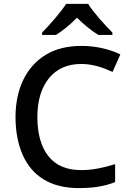

<svg xmlns="http://www.w3.org/2000/svg" viewBox="-20 -961 673 991"><path d="M321.3 -940.9C293.5 -897.5 234.4 -830.1 197.3 -793V-780.8H269C305.2 -803.7 341.3 -833 377.4 -869.6C413.1 -834 452.6 -802.2 487.3 -780.8H560.1V-793C524.9 -828.1 460.4 -898.4 435.1 -940.9ZM399.9 -630.9C460 -630.9 514.2 -611.3 561 -589.8L601.1 -680.2C543.9 -708 473.1 -724.1 400.9 -724.1C327.6 -724.1 265.6 -708.5 215.3 -677.7C113.8 -615.2 60.1 -501 60.1 -356.9C60.1 -283.2 72.3 -218.8 96.2 -163.6C144 -53.7 239.3 9.8 386.2 9.8C464.4 9.8 518.1 0.5 574.2 -21V-113.8C515.1 -95.7 460 -83 398.9 -83C323.2 -83 266.6 -107.4 229 -156.2C191.4 -204.6 172.9 -271.5 172.9 -356C172.9 -441.4 192.9 -508.3 232.9 -557.6C272.9 -606.4 328.6 -630.9 399.9 -630.9Z"/></svg>

Font: Noto Reveo Sans
Style: Regular
Weight: 500
Designer: Monotype Design Team
Foundry: Monotype Imaging Inc.
Version: Version 2.007